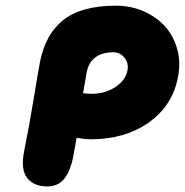

<svg xmlns="http://www.w3.org/2000/svg" viewBox="-20 -714 659 684"><path d="M148.9 -49.8Q100.1 -49.8 76.7 -80.1Q53.2 -110.4 65.9 -174.8Q84.5 -267.1 99.9 -361.6Q115.2 -456.1 123 -496.1Q132.8 -543 151.9 -578.4Q170.9 -613.8 202.4 -640.1Q233.9 -666.5 281.7 -680.2Q329.6 -693.8 393.1 -693.8Q445.3 -693.8 491 -674.1Q536.6 -654.3 567.4 -620.6Q598.1 -586.9 611.3 -539.1Q624.5 -491.2 613.8 -438Q593.8 -336.4 509.3 -277.1Q424.8 -217.8 303.2 -217.8Q282.2 -217.8 252.9 -223.1Q251.5 -215.8 247.3 -191.4Q243.2 -167 240.2 -152.8Q229 -99.6 206.8 -74.7Q184.6 -49.8 148.9 -49.8ZM289.1 -458Q280.8 -413.1 275.9 -381.8Q293.5 -379.9 307.1 -379.9Q354 -379.9 390.4 -403.6Q426.8 -427.2 434.1 -462.9Q439 -489.3 423.3 -508.5Q407.7 -527.8 383.8 -527.8Q344.2 -527.8 320.1 -509.8Q295.9 -491.7 289.1 -458Z"/></svg>

Font: Shantell Sans Irregular Bouncy
Style: Italic
Weight: 800
Italic angle: -11.31°
Designer: Stephen Nixon, Anya Danilova, Shantell Martin
Foundry: Arrow Type
Version: Version 1.006;[9816181b4]